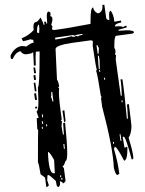

<svg xmlns="http://www.w3.org/2000/svg" viewBox="-20 -763 594 788"><path d="M140.6 -627 141.6 -646.5 139.6 -662.1Q131.8 -661.1 131.8 -629.9ZM232.4 -24.4 236.3 -25.4 235.4 -33.2 231.4 -32.2ZM227.5 -35.2 231.4 -36.1 230.5 -43.9 226.6 -43ZM205.1 -51.8 202.1 -106.4Q183.6 -139.6 176.8 -139.6Q179.7 -51.8 200.2 -51.8ZM448.2 -172.9 447.3 -180.7H443.4L444.3 -172.9ZM246.1 -152.3 244.1 -171.9H240.2L242.2 -152.3ZM474.6 -184.6 478.5 -185.5 474.6 -211.9H470.7ZM156.2 -234.4 155.3 -242.2H151.4L152.3 -234.4ZM169.9 -244.1 173.8 -245.1 172.9 -252.9 168.9 -252ZM153.3 -253.9 157.2 -254.9 155.3 -265.6H151.4ZM153.3 -281.2 157.2 -282.2 155.3 -293.9 151.4 -293ZM479.5 -342.8 483.4 -343.8 482.4 -351.6 478.5 -350.6ZM199.2 -346.7 194.3 -385.7H190.4V-373Q190.4 -366.2 188.5 -365.2Q193.4 -359.4 195.3 -346.7ZM408.2 -435.5 412.1 -436.5 410.2 -444.3 406.2 -443.4ZM387.7 -467.8 391.6 -468.8 390.6 -476.6 386.7 -475.6ZM385.7 -479.5 389.6 -480.5 388.7 -516.6 385.7 -534.2H381.8Q383.8 -491.2 385.7 -479.5ZM380.9 -542 384.8 -543 385.7 -566.4Q380.9 -573.2 379.9 -578.1L376 -577.1ZM207 -600.6Q252 -607.4 272.5 -614.3Q280.3 -611.3 284.2 -611.3L292 -616.2L299.8 -613.3Q305.7 -618.2 318.4 -620.1V-624Q288.1 -620.1 288.1 -617.2V-616.2L279.3 -619.1L206.1 -608.4ZM217.8 4.9 212.9 -1 209 -20.5Q182.6 -44.9 178.7 -44.9L174.8 -43L173.8 -23.4L180.7 -2L173.8 3.9H169.9L165 -34.2L146.5 -47.9Q139.6 -91.8 135.7 -96.7Q135.7 -221.7 136.7 -228.5L132.8 -234.4L130.9 -278.3L138.7 -279.3L129.9 -305.7Q137.7 -306.6 137.7 -346.7L135.7 -405.3Q142.6 -406.2 142.6 -551.8L127 -550.8L126 -522.5L127 -495.1L119.1 -493.2L116.2 -548.8L108.4 -543.9L86.9 -540Q72.3 -540 64.5 -552.7Q44.9 -549.8 32.2 -521.5L31.2 -520.5Q24.4 -520.5 23.9 -525.9Q23.4 -531.2 23.4 -535.2Q39.1 -569.3 69.3 -574.2L88.9 -572.3Q106.4 -586.9 118.2 -587.9L116.2 -599.6Q112.3 -599.6 104.5 -601.6Q82 -594.7 74.2 -593.8Q73.2 -597.7 68.4 -605.5Q99.6 -618.2 118.2 -639.6L117.2 -652.3Q117.2 -670.9 126 -671.9Q134.8 -672.9 146.5 -691.4Q158.2 -668 159.2 -661.1L163.1 -662.1L161.1 -673.8H168.9L169.9 -666L173.8 -667L171.9 -696.3Q171.9 -713.9 178.7 -715.8Q187.5 -714.8 187.5 -705.1L186.5 -696.3H187.5Q194.3 -696.3 195.3 -684.6Q195.3 -676.8 190.4 -661.1L195.3 -654.3Q193.4 -647.5 193.4 -643.6Q193.4 -641.6 201.2 -639.6Q255.9 -646.5 351.6 -665V-681.6Q351.6 -732.4 362.3 -732.4Q364.3 -715.8 381.8 -708Q400.4 -712.9 400.4 -734.4V-743.2H408.2L416 -688.5Q416 -683.6 428.7 -679.7L427.7 -703.1Q427.7 -717.8 434.6 -718.8Q447.3 -701.2 449.2 -673.8L476.6 -678.7L477.5 -670.9Q452.1 -666 452.1 -656.2V-654.3L466.8 -655.3Q483.4 -655.3 484.4 -651.4Q491.2 -656.2 499 -658.2L500 -650.4L465.8 -640.6L466.8 -636.7Q491.2 -638.7 500 -638.7Q529.3 -638.7 530.3 -629.9L523.4 -625L457 -616.2Q449.2 -615.2 449.2 -576.2V-567.4Q454.1 -558.6 454.1 -552.7Q454.1 -545.9 452.1 -540Q452.1 -537.1 456.1 -537.1L455.1 -517.6L475.6 -370.1H479.5Q479.5 -404.3 474.6 -437.5H482.4Q491.2 -380.9 500 -282.2L501 -275.4L504.9 -276.4Q502.9 -322.3 501 -334L508.8 -335.9Q519.5 -252 519.5 -245.1Q519.5 -216.8 507.8 -197.3Q526.4 -137.7 527.3 -115.2Q527.3 -109.4 520.5 -108.4Q496.1 -202.1 487.3 -202.1L483.4 -201.2L491.2 -156.2L501 -161.1L502.9 -157.2V-151.4Q502.9 -105.5 489.3 -103.5Q460 -161.1 450.2 -161.1V-158.2Q450.2 -153.3 447.3 -153.3Q463.9 -97.7 469.7 -49.8L461.9 -44.9Q454.1 -44.9 447.3 -74.2Q443.4 -158.2 399.4 -324.2L394.5 -360.4Q394.5 -363.3 397.5 -363.3L393.6 -371.1Q380.9 -455.1 374 -474.6H377.9Q374 -482.4 360.4 -575.2L361.3 -594.7L353.5 -597.7L275.4 -586.9Q208 -577.1 208 -561.5L213.9 -435.5Q218.8 -431.6 222.7 -410.2Q222.7 -406.2 218.8 -404.3Q218.8 -402.3 220.7 -402.3H222.7Q221.7 -393.6 221.7 -383.8Q221.7 -354.5 233.4 -273.4Q233.4 -269.5 229.5 -268.6Q230.5 -265.6 234.4 -265.6L232.4 -245.1L238.3 -210.9H242.2L239.3 -257.8L247.1 -259.8Q255.9 -173.8 255.9 -134.8Q255.9 -103.5 249 -102.5Q242.2 -81.1 236.3 -80.1L242.2 -73.2L249 -21.5Q249 -16.6 238.3 -9.8Q238.3 -15.6 225.6 -19.5L226.6 -11.7Q226.6 3.9 217.8 4.9ZM243.2 -261.7 236.3 -308.6 244.1 -310.5 249 -268.6Q249 -263.7 243.2 -261.7ZM125 -317.4 124 -324.2 130.9 -326.2 132.8 -318.4ZM124 -352.5 120.1 -378.9 127.9 -380.9 131.8 -353.5ZM123 -387.7 118.2 -422.9 125 -423.8 129.9 -388.7ZM120.1 -434.6 117.2 -454.1 125 -455.1 127.9 -435.5ZM120.1 -461.9 117.2 -485.4 124 -486.3 127.9 -462.9Z"/></svg>

Font: Blackcraft
Style: Regular
Weight: 400
Designer: GGBotNet
Foundry: GGBotNet
Version: 1.00